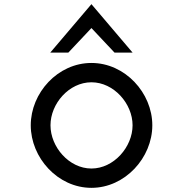

<svg xmlns="http://www.w3.org/2000/svg" viewBox="-20 -893 881 924"><path d="M309 -640 420 -758 531 -640H618L420 -873L222 -640ZM420 -497C528 -497 618 -394 618 -290C618 -186 528 -82 420 -82C312 -82 223 -186 223 -290C223 -394 312 -497 420 -497ZM420 11C582 11 713 -134 713 -290C713 -446 582 -590 420 -590C258 -590 128 -446 128 -290C128 -134 258 11 420 11Z"/></svg>

Font: Charger Monospace
Style: Regular
Weight: 400
Designer: Jasper
Foundry: Cannot Into Space Fonts
Version: Version 0.980